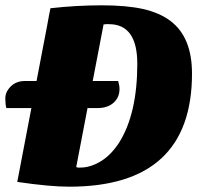

<svg xmlns="http://www.w3.org/2000/svg" viewBox="-34 -692 777 723"><path d="M411 -387Q416 -370 416 -357Q416 -325 393.5 -305Q371 -285 333 -285H-10Q-14 -298 -14 -322Q-14 -346 6.5 -366.5Q27 -387 60 -387ZM689 -415Q689 11 227 11Q153 11 31 -7L144 -598Q151 -638 156 -661Q255 -672 349 -672Q443 -672 505 -658Q567 -644 608 -613Q689 -552 689 -415ZM483 -452Q483 -601 376 -601H366Q361 -601 356 -600L253 -63Q257 -61 261 -61H269Q306 -61 344.5 -84Q383 -107 414 -154Q483 -263 483 -452Z"/></svg>

Font: Sansita One
Style: Regular
Weight: 400
Designer: Pablo Cosgaya
Foundry: Omnibus-Type
Version: Version 1.001